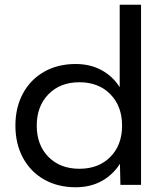

<svg xmlns="http://www.w3.org/2000/svg" viewBox="-20 -780 690 810"><path d="M486 -89Q456 -42 408.5 -16Q361 10 299 10Q224 10 166.5 -22.5Q109 -55 77 -114Q45 -173 45 -250Q45 -327 77 -386Q109 -445 166.5 -477.5Q224 -510 299 -510Q361 -510 408.5 -484Q456 -458 485 -412V-760H575V0H488ZM495 -250Q495 -332 445.5 -382.5Q396 -433 315 -433Q234 -433 184.5 -382.5Q135 -332 135 -250Q135 -168 184.5 -118Q234 -68 315 -68Q396 -68 445.5 -118Q495 -168 495 -250Z"/></svg>

Font: Goli
Style: Regular
Weight: 400
Designer: jaikishan Patel
Foundry: MagicType
Version: Version 1.000